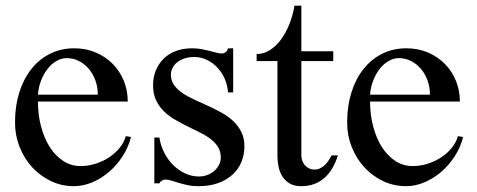

<svg xmlns="http://www.w3.org/2000/svg" viewBox="-20 -637 1656 667"><path d="M236.8 9.8Q194.3 9.8 157.2 -7.8Q120.1 -25.4 92.3 -55.4Q64.5 -85.4 48.3 -126Q32.2 -166.5 32.2 -212.9Q32.2 -268.6 46.9 -315.4Q61.5 -362.3 88.4 -396.5Q115.2 -430.7 153.3 -450Q191.4 -469.2 237.8 -469.2Q278.8 -469.2 313 -454.6Q347.2 -439.9 371.8 -414.8Q396.5 -389.6 410.2 -356Q423.8 -322.3 423.8 -284.2H111.8Q111.8 -237.8 122.8 -196.8Q133.8 -155.8 153.3 -125.5Q172.9 -95.2 200 -77.6Q227.1 -60.1 259.8 -60.1Q286.6 -60.1 312.5 -68.4Q338.4 -76.7 359.6 -90.8Q380.9 -105 396 -123.8Q411.1 -142.6 417 -164.1L435.1 -161.1Q426.3 -126 406.2 -94.7Q386.2 -63.5 359.4 -40.3Q332.5 -17.1 300.8 -3.7Q269 9.8 236.8 9.8ZM319.8 -308.1Q319.8 -334.5 311.5 -357.4Q303.2 -380.4 288.6 -397.7Q273.9 -415 254.2 -425Q234.4 -435.1 211.9 -435.1Q193.4 -435.1 176 -425Q158.7 -415 145.3 -397.7Q131.8 -380.4 122.8 -357.4Q113.8 -334.5 111.8 -308.1Z M516.1 -159.2H533.7Q538.1 -130.9 550.8 -106.2Q563.5 -81.5 582 -63.2Q600.6 -44.9 623.5 -34.4Q646.5 -23.9 670.9 -23.9Q687 -23.9 700.9 -29.3Q714.8 -34.7 725.1 -43.9Q735.4 -53.2 741.2 -64.9Q747.1 -76.7 747.1 -89.8Q747.1 -110.8 737.1 -126.7Q727.1 -142.6 710.4 -155Q693.8 -167.5 672.6 -177.7Q651.4 -188 629.4 -199Q607.4 -210 586.2 -222.4Q564.9 -234.9 548.3 -251.5Q531.7 -268.1 521.7 -289.8Q511.7 -311.5 511.7 -340.8Q511.7 -368.7 521.2 -392.1Q530.8 -415.5 548.3 -432.9Q565.9 -450.2 590.8 -459.7Q615.7 -469.2 647 -469.2Q665.5 -469.2 680.7 -466.3Q695.8 -463.4 708.3 -460.2Q720.7 -457 731.2 -454.1Q741.7 -451.2 751 -451.2Q757.8 -451.2 764.2 -456.3Q770.5 -461.4 772 -469.2H790V-315.9H772Q770.5 -341.3 760.5 -363.8Q750.5 -386.2 734.6 -402.8Q718.8 -419.4 698.2 -429.2Q677.7 -439 654.8 -439Q636.2 -439 621.3 -434.1Q606.4 -429.2 595.9 -420.9Q585.4 -412.6 579.6 -401.4Q573.7 -390.1 573.7 -377.9Q573.7 -356.9 584.7 -341.6Q595.7 -326.2 613.5 -314Q631.3 -301.8 654.3 -291.3Q677.2 -280.8 701.4 -269.8Q725.6 -258.8 748.5 -246.3Q771.5 -233.9 789.3 -217.3Q807.1 -200.7 818.1 -179.2Q829.1 -157.7 829.1 -128.9Q829.1 -99.6 818.6 -74.2Q808.1 -48.8 787.8 -30.3Q767.6 -11.7 737.8 -1Q708 9.8 668.9 9.8Q648.4 9.8 631.6 6.1Q614.7 2.4 601.1 -1.7Q587.4 -5.9 575.9 -9.5Q564.5 -13.2 554.7 -13.2Q547.9 -13.2 542 -9.3Q536.1 -5.4 533.7 0H516.1Z M871.6 -424.8V-449.2Q895.5 -449.2 916.7 -462.4Q938 -475.6 955.1 -498.3Q972.2 -521 984.6 -551.5Q997.1 -582 1002.9 -617.2H1026.9V-459H1137.7V-424.8H1026.9V-97.2Q1026.9 -86.9 1030.3 -77.9Q1033.7 -68.8 1039.8 -62.3Q1045.9 -55.7 1054.2 -51.8Q1062.5 -47.9 1071.8 -47.9Q1082.5 -47.9 1091.8 -52.2Q1101.1 -56.6 1108.4 -63.7Q1115.7 -70.8 1121.6 -79.6Q1127.4 -88.4 1131.8 -97.2H1153.8Q1146.5 -73.7 1135.3 -54Q1124 -34.2 1108.4 -20Q1092.8 -5.9 1072.3 2Q1051.8 9.8 1025.9 9.8Q1004.9 9.8 989.5 2Q974.1 -5.9 963.9 -19.8Q953.6 -33.7 948.7 -53.5Q943.8 -73.2 943.8 -97.2V-424.8Z M1390.6 9.8Q1348.1 9.8 1311 -7.8Q1273.9 -25.4 1246.1 -55.4Q1218.3 -85.4 1202.1 -126Q1186 -166.5 1186 -212.9Q1186 -268.6 1200.7 -315.4Q1215.3 -362.3 1242.2 -396.5Q1269 -430.7 1307.1 -450Q1345.2 -469.2 1391.6 -469.2Q1432.6 -469.2 1466.8 -454.6Q1501 -439.9 1525.6 -414.8Q1550.3 -389.6 1564 -356Q1577.6 -322.3 1577.6 -284.2H1265.6Q1265.6 -237.8 1276.6 -196.8Q1287.6 -155.8 1307.1 -125.5Q1326.7 -95.2 1353.8 -77.6Q1380.9 -60.1 1413.6 -60.1Q1440.4 -60.1 1466.3 -68.4Q1492.2 -76.7 1513.4 -90.8Q1534.7 -105 1549.8 -123.8Q1564.9 -142.6 1570.8 -164.1L1588.9 -161.1Q1580.1 -126 1560.1 -94.7Q1540 -63.5 1513.2 -40.3Q1486.3 -17.1 1454.6 -3.7Q1422.9 9.8 1390.6 9.8ZM1473.6 -308.1Q1473.6 -334.5 1465.3 -357.4Q1457 -380.4 1442.4 -397.7Q1427.7 -415 1408 -425Q1388.2 -435.1 1365.7 -435.1Q1347.2 -435.1 1329.8 -425Q1312.5 -415 1299.1 -397.7Q1285.6 -380.4 1276.6 -357.4Q1267.6 -334.5 1265.6 -308.1Z"/></svg>

Font: YBG Bobotsari
Style: Regular
Weight: 400
Designer: R.S. Wihananto
Foundry: R.S. Wihananto
Version: Version 2.0.1